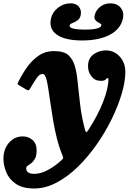

<svg xmlns="http://www.w3.org/2000/svg" viewBox="-126 -838 785 1122"><path d="M518 -818.5Q558 -818.5 579.2 -792.8Q600.5 -767 592 -729Q579 -668.5 516 -635Q453 -601.5 354 -601.5Q254.5 -601.5 206.5 -635.2Q158.5 -669 172 -730Q180 -767 212.8 -792.8Q245.5 -818.5 286 -818.5Q319.5 -818.5 335.5 -798Q351.5 -777.5 345.5 -749Q340.5 -727.5 325.5 -717.8Q310.5 -708 296.5 -703Q282.5 -698 281 -690Q275.5 -665 372 -665Q460.5 -665 466.5 -690Q467.5 -696 460.5 -700Q453.5 -704 444.5 -709.2Q435.5 -714.5 429.5 -723.5Q423.5 -732.5 427.5 -749Q433.5 -777.5 459 -798Q484.5 -818.5 518 -818.5ZM462.5 -365.5Q429 -365.5 408.5 -391.8Q388 -418 388.5 -452Q388.5 -497.5 420.8 -520.5Q453 -543.5 492.5 -543.5Q541 -543.5 573.8 -507.2Q606.5 -471 606.5 -417.5Q606.5 -362 585.5 -290.8Q564.5 -219.5 527 -142.8Q489.5 -66 439 6.2Q388.5 78.5 329 136.8Q269.5 195 204.5 229.2Q139.5 263.5 73.5 263.5Q6 263.5 -33.2 236.5Q-72.5 209.5 -89.2 169Q-106 128.5 -106 87.5Q-106 53.5 -92 24.2Q-78 -5 -52.5 -23Q-27 -41 7 -41Q40 -41 64.2 -19.8Q88.5 1.5 88 41Q88 71.5 78.8 88.5Q69.5 105.5 57.5 114.8Q45.5 124 36.5 130Q27.5 136 27 144.5Q26.5 178 74.5 178Q111.5 178 152.8 156Q194 134 232 99.5Q242 90.5 243 86.5Q244 82.5 238.5 68.5Q220.5 26 207.2 -26.2Q194 -78.5 184.8 -132.8Q175.5 -187 168.5 -236.5Q161.5 -286 155.5 -324.5Q149.5 -363 143 -383Q140 -390.5 136 -398Q132 -405.5 120.5 -405.5Q105 -405.5 87.8 -381Q70.5 -356.5 50 -320.5Q46 -313 42.2 -311Q38.5 -309 30.5 -313L-15 -340Q-24.5 -345 -23.5 -348.8Q-22.5 -352.5 -18 -361.5Q5.5 -409 35.2 -449.5Q65 -490 102.8 -514.8Q140.5 -539.5 187.5 -539.5Q248 -539.5 274 -515.5Q300 -491.5 312 -450Q322.5 -414 328.2 -354.8Q334 -295.5 342.5 -225.2Q351 -155 369 -86.5Q374.5 -65 378 -65.2Q381.5 -65.5 392 -81Q446.5 -165 477 -244.2Q507.5 -323.5 507.5 -373.5Q507.5 -382 504 -382Q497.5 -382 491.8 -373.8Q486 -365.5 462.5 -365.5Z"/></svg>

Font: Besley* Heavy
Style: Italic
Weight: 800
Italic angle: -13°
Designer: Owen Earl
Foundry: indestructible type*
Version: Version 3.000; ttfautohint (v1.8.3)